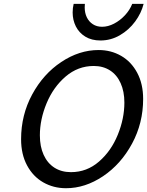

<svg xmlns="http://www.w3.org/2000/svg" viewBox="-20 -972 771 1004"><path d="M630.4 -435.5Q630.4 -493.7 610.8 -537.1Q591.3 -580.6 555.2 -603.8Q519 -627 470.2 -627Q387.7 -627 323.2 -571.8Q258.8 -516.6 223.6 -431.9Q188.5 -347.2 188.5 -264.2Q188.5 -205.6 208.3 -162.1Q228 -118.7 264.6 -95.2Q301.3 -71.8 351.1 -71.8Q434.1 -71.8 497.8 -127.2Q561.5 -182.6 595.9 -267.3Q630.4 -352.1 630.4 -435.5ZM325.2 12.2Q259.8 12.2 206.3 -18.3Q152.8 -48.8 121.6 -106.9Q90.3 -165 90.3 -244.1Q90.3 -371.1 148.4 -478.3Q206.5 -585.4 300.5 -647.9Q394.5 -710.4 495.6 -710.4Q560.5 -710.4 613.5 -679.9Q666.5 -649.4 697.5 -591.3Q728.5 -533.2 728.5 -454.6Q728.5 -328.1 670.4 -220.7Q612.3 -113.3 518.8 -50.5Q425.3 12.2 325.2 12.2ZM505.4 -760.3Q459 -760.3 426.3 -780.3Q393.6 -800.3 376.7 -833.7Q359.9 -867.2 359.9 -906.7Q359.9 -930.7 365.2 -951.7H423.8Q422.9 -945.3 422.9 -933.1Q422.9 -904.8 433.8 -881.8Q444.8 -858.9 465.3 -845.5Q485.8 -832 513.7 -832Q544.9 -832 576.4 -848.4Q607.9 -864.7 633.3 -892.1Q658.7 -919.4 671.4 -951.7H731Q719.2 -903.8 686.8 -859.6Q654.3 -815.4 606.9 -787.8Q559.6 -760.3 505.4 -760.3Z"/></svg>

Font: Lesson One
Style: Italic
Weight: 400
Italic angle: -14°
Designer: But Ko, Victor Gaultney, Annie Olsen, Julie Remington, Don Collingsworth, Eric Hays, Becca Hirsbrunner
Version: Version 1.100